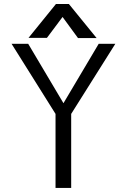

<svg xmlns="http://www.w3.org/2000/svg" viewBox="-20 -927 616 947"><path d="M456.5 -739.3 319.8 -907.2H255.9L120.6 -740.2H211.4L288.6 -843.3L364.7 -739.3ZM37.1 -710.9 253.9 -365.2V0H331.1V-365.2L548.8 -710.9H466.8L293 -418L119.1 -710.9Z"/></svg>

Font: Tuffy
Style: Regular
Weight: 500
Designer: Thatcher Ulrich, Karoly Barta and Michael Everson
Version: Version 001.270